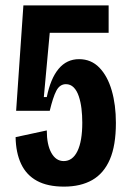

<svg xmlns="http://www.w3.org/2000/svg" viewBox="-20 -680 486 714"><path d="M218 14Q157 14 117.5 -7.5Q78 -29 58.5 -70.5Q39 -112 38 -170L154 -195Q154 -142 171 -111.5Q188 -81 217 -81Q250 -81 268 -118Q286 -155 286 -224Q286 -251 283 -276Q280 -301 273 -322Q266 -343 254 -355Q242 -367 225 -367Q214 -367 205 -361Q196 -355 189.5 -342.5Q183 -330 177 -311.5Q171 -293 165 -268H40L67 -660H384V-558H165L143 -319H154Q168 -388 198 -424Q228 -460 274 -460Q319 -460 349.5 -428.5Q380 -397 395.5 -343.5Q411 -290 411 -223Q411 -139 388.5 -87Q366 -35 323 -10.5Q280 14 218 14Z"/></svg>

Font: Bricolage Grotesque 24pt Condensed SemiBold
Style: Regular
Weight: 600
Width: 3
Designer: Mathieu Triay
Foundry: Atelier Triay
Version: Version 1.001;gftools[0.9.33.dev8+g029e19f]